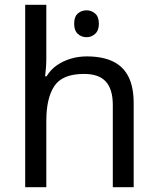

<svg xmlns="http://www.w3.org/2000/svg" viewBox="-20 -780 658 800"><path d="M341 -737Q361 -737 376.5 -723.5Q392 -710 392 -681Q392 -653 376.5 -639Q361 -625 341 -625Q319 -625 304 -639Q289 -653 289 -681Q289 -710 304 -723.5Q319 -737 341 -737ZM173 -537Q173 -518 171.5 -498Q170 -478 168 -462H174Q191 -490 217 -508Q243 -526 275 -535.5Q307 -545 341 -545Q406 -545 449.5 -524.5Q493 -504 515 -461Q537 -418 537 -349V0H450V-343Q450 -408 421 -440Q392 -472 330 -472Q240 -472 206.5 -421.5Q173 -371 173 -277V0H85V-760H173Z"/></svg>

Font: lsinhala05
Style: Book
Weight: 400
Designer: Jelle Bosma - Monotype Design Team
Foundry: Monotype Imaging Inc.
Version: Version 2.003